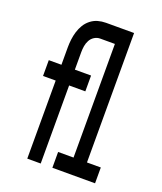

<svg xmlns="http://www.w3.org/2000/svg" viewBox="-136 -824 772 913"><g transform="rotate(20 250.0 -367.5)"><path d="M111 0V-395H47V-475H111V-563Q111 -583 113.5 -603.5Q116 -624 122 -643.5Q128 -663 138.5 -680.5Q149 -698 165.5 -711Q182 -724 201.5 -729.5Q221 -735 242 -735H315V-655H242Q226 -655 212.5 -646.5Q199 -638 191.5 -624Q184 -610 181.5 -594.5Q179 -579 179 -563V-475H261V-395H179V0ZM238 0V-80H316V-655H247V-735H384V-80H454V0Z"/></g></svg>

Font: Iosevka Term Curly Medium
Style: Regular
Weight: 500
Designer: Belleve Invis
Foundry: Belleve Invis
Version: Version 32.3.0